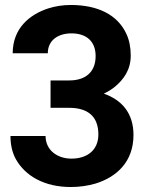

<svg xmlns="http://www.w3.org/2000/svg" viewBox="-20 -741 580 771"><path d="M22 -195C22 -160 29 -129 43 -103C81 -34 159 10 264 10C300 10 333 5 364 -4C448 -30 516 -91 516 -199C516 -288 468 -340 397 -365C414 -373 430 -383 443 -394C476 -422 505 -460 505 -518C505 -551 499 -581 487 -606C452 -681 374 -721 264 -721C232 -721 201 -716 173 -707C97 -682 31 -626 31 -527H172C172 -580 214 -607 267 -607C327 -607 364 -575 364 -516C364 -453 325 -418 258 -418H183V-308H258C331 -308 375 -275 375 -201C375 -138 330 -104 267 -104C210 -104 163 -138 163 -195Z"/></svg>

Font: Asimov Pro
Style: Bd
Weight: 700
Designer: Google
Version: Version 2.000980; 2014